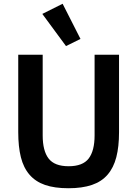

<svg xmlns="http://www.w3.org/2000/svg" viewBox="-20 -989 730 1021"><path d="M207 -698V-269Q207 -187 238.5 -146Q270 -105 345 -105Q420 -105 451.5 -146Q483 -187 483 -269V-698H613V-286Q613 -209 598.5 -153Q584 -97 552 -60Q520 -23 468.5 -5.5Q417 12 344 12Q270 12 219.5 -5.5Q169 -23 137 -60Q105 -97 91 -153Q77 -209 77 -286V-698ZM205 -915 313 -969 408 -782 331 -744Z"/></svg>

Font: IBM Plex Sans Hebrew SmBld
Style: Regular
Weight: 600
Designer: Mike Abbink, Paul van der Laan, Pieter van Rosmalen, Yanek Iontef
Foundry: Bold Monday
Version: Version 1.3